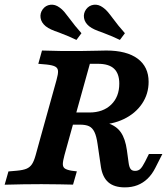

<svg xmlns="http://www.w3.org/2000/svg" viewBox="-38 -786 711 817"><path d="M160.4 -511.4 125 -514.5 140.7 -571Q175.3 -569.7 218.9 -569.1Q262.5 -568.5 296.9 -568.9H302.2Q334.1 -569.3 375.5 -570.2Q394.8 -571 414.2 -571Q501 -571 547.7 -536.4Q594.4 -501.7 594.4 -437.8Q594.4 -386.2 566.4 -344.7Q538.4 -303.2 489 -279.4Q439.7 -255.6 378.6 -255.6H264.5L279.1 -307.3H342.3Q400.4 -307.3 435 -340.7Q469.6 -374.2 469.6 -430.3Q469.6 -472.6 447.5 -493.6Q425.3 -514.5 379.4 -514.5H344.4L257.3 -201.6H134.6L202.4 -445.2Q209.6 -470.7 208.9 -483.6Q208.2 -496.5 197.2 -502.5Q186.3 -508.6 160.4 -511.4ZM391.4 -75.9 377.2 -173Q372.4 -207.2 363.7 -224.7Q355.1 -242.2 340.9 -248.9Q326.7 -255.6 301.5 -255.6L319 -273.9Q382.4 -273.9 419.6 -262.2Q456.8 -250.6 476 -223.2Q495.2 -195.8 502 -146.8L509.3 -93.5Q511.7 -75 517.8 -66.9Q523.8 -58.9 536.8 -58.9Q550.4 -58.9 559.1 -67.2Q567.8 -75.4 579.5 -98.4L595.6 -130.6H652.8L623 -71.8Q609.3 -44.4 590 -25.8Q570.7 -7.3 546.8 2Q522.8 11.3 493.3 11.3Q448.1 11.3 423.2 -10.1Q398.3 -31.5 391.4 -75.9ZM-18.2 0 -2.1 -56.5 33.6 -59.6Q60.4 -62 75 -68.2Q89.5 -74.4 98.2 -87.6Q106.8 -100.7 113.7 -125.8L134.6 -201.6H257.3L236.3 -125.8Q229.4 -100.3 229.4 -87.8Q229.4 -75.3 237.7 -69.2Q246.1 -63.2 266.4 -59.6L289 -56.8L272.8 -0.4Q242.1 -1.6 216.1 -1.6Q182.5 -2.4 138 -2.4H140.4H138.5Q63.2 -2.4 -18.2 0ZM213.4 -647.5Q193.4 -654.3 179.9 -660.4Q166.4 -666.4 156.3 -674.5Q137.8 -689.8 134.7 -709.6Q131.6 -729.4 143.6 -746.3Q156.1 -763.2 176.2 -765.7Q196.3 -768.2 215.2 -754.2Q226.2 -746.6 235.7 -735.5Q245.1 -724.4 258.7 -706Q268.8 -692.2 281.6 -676.3Q294.5 -660.4 308.6 -644.7L287.3 -616.1Q258.9 -630.3 213.4 -647.5ZM398.2 -647.5Q378.2 -654.3 364.7 -660.4Q351.2 -666.4 341.1 -674.5Q322.6 -689.8 319.5 -709.6Q316.4 -729.4 328.4 -746.3Q340.9 -763.2 361.1 -765.7Q381.2 -768.2 400.1 -754.2Q411.1 -746.6 420.5 -735.5Q430 -724.4 443.6 -706Q453.6 -692.2 466.5 -676.3Q479.4 -660.4 493.5 -644.7L472.2 -616.1Q443.7 -630.3 398.2 -647.5Z"/></svg>

Font: Playfair Micro SmCond SmLight
Style: Italic
Weight: 360
Width: 4
Italic angle: -15.6°
Designer: Claus Eggers Sørensen
Foundry: Claus Eggers Sørensen
Version: Version 2.203;Glyphs 3.3 (3326)